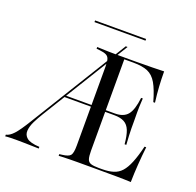

<svg xmlns="http://www.w3.org/2000/svg" viewBox="-130 -820 972 950"><g transform="rotate(20 356.0 -345.5)"><path d="M-8.1 0V-8.9Q10.5 -12.1 31.5 -34.7Q52.4 -57.3 87.1 -114.5L400 -622.6H409.7L128.2 -164.5Q113.7 -141.1 100.4 -114.5Q87.1 -87.9 85.5 -64.5Q83.9 -41.1 102 -26.2Q120.2 -11.3 168.5 -8.9V0Q142.7 -0.8 123 -1.2Q103.2 -1.6 86.7 -2Q70.2 -2.4 54.8 -2.4Q35.5 -2.4 18.5 -2Q1.6 -1.6 -8.1 0ZM196 -283.1 201.6 -291.9H487.9V-283.1ZM370.2 -2.4Q350 -2.4 331 -2Q312.1 -1.6 297.6 -1.2Q283.1 -0.8 273.4 0V-8.9L287.1 -10.5Q321.8 -14.5 331 -27Q340.3 -39.5 340.3 -78.2V-492.7Q340.3 -519.4 336.3 -532.7Q332.3 -546 320.2 -552Q308.1 -558.1 284.7 -560.5L268.5 -562.1V-571Q279 -571 294 -570.2Q308.9 -569.4 328.6 -569Q348.4 -568.5 369.4 -568.5H379H473.4Q525.8 -568.5 561.3 -569.4Q596.8 -570.2 621 -571Q621 -532.3 623.4 -492.3Q625.8 -452.4 631.5 -409.7H622.6Q605.6 -470.2 586.7 -502.8Q567.7 -535.5 539.1 -547.6Q510.5 -559.7 462.9 -559.7H415.3V-78.2Q415.3 -50 419.8 -35.5Q424.2 -21 438.3 -16.1Q452.4 -11.3 479.8 -11.3H496.8Q531.5 -11.3 556.5 -19Q581.5 -26.6 598.8 -46Q616.1 -65.3 630.2 -100Q644.4 -134.7 657.3 -187.9H666.1Q660.5 -138.7 657.3 -91.9Q654 -45.2 653.2 0Q623.4 -1.6 579.8 -2Q536.3 -2.4 471.8 -2.4H379ZM560.5 -165.3Q556.5 -210.5 546.4 -235.9Q536.3 -261.3 516.1 -272.2Q496 -283.1 462.9 -283.1V-291.9Q508.9 -291.9 530.2 -318.1Q551.6 -344.4 558.9 -408.9H567.7Q564.5 -359.7 564.9 -333.9Q565.3 -308.1 565.3 -287.1Q565.3 -268.5 565.3 -251.2Q565.3 -233.9 566.5 -213.3Q567.7 -192.7 569.4 -165.3ZM213.7 -682.3V-691.1H482.3V-682.3Z"/></g></svg>

Font: Playfair 144pt SemiCondensed Light
Style: Regular
Weight: 300
Width: 4
Designer: Claus Eggers Sørensen
Foundry: Claus Eggers Sørensen
Version: Version 2.203